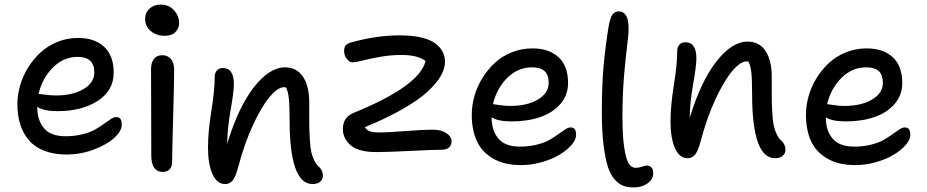

<svg xmlns="http://www.w3.org/2000/svg" viewBox="-20 -733 4060 841"><path d="M272 -56.2Q216.8 -56.2 174.8 -72.3Q132.8 -88.4 107.2 -118.2Q81.5 -147.9 68.8 -187.5Q56.2 -227.1 56.2 -275.9Q56.2 -316.4 67.9 -357.9Q79.6 -399.4 102.8 -436.8Q126 -474.1 157.5 -503.2Q189 -532.2 231.7 -549.6Q274.4 -566.9 321.8 -566.9Q394 -566.9 436 -528.1Q478 -489.3 478 -415Q478 -336.4 408.4 -291.3Q338.9 -246.1 231 -246.1Q171.9 -246.1 143.1 -265.1V-264.2Q143.1 -206.1 172.9 -171.1Q202.6 -136.2 267.1 -136.2Q307.1 -136.2 341.3 -144.8Q375.5 -153.3 397 -165.8Q418.5 -178.2 435.3 -190.7Q452.1 -203.1 465.6 -211.7Q479 -220.2 488.8 -220.2Q502 -220.2 507.6 -211.9Q513.2 -203.6 513.2 -186Q513.2 -158.7 480 -128.7Q446.8 -98.6 389.6 -77.4Q332.5 -56.2 272 -56.2ZM319.8 -483.9Q258.3 -483.9 211.9 -437.5Q165.5 -391.1 148.9 -321.8Q153.3 -321.8 176.8 -318.4Q200.2 -314.9 224.1 -314.9Q298.8 -314.9 345.9 -342.8Q393.1 -370.6 393.1 -416Q393.1 -483.9 319.8 -483.9Z M701.7 -576.2Q664.6 -576.2 640.1 -597.2Q615.7 -618.2 615.7 -649.9Q615.7 -677.7 635 -695.3Q654.3 -712.9 683.6 -712.9Q719.7 -712.9 742.2 -688Q764.6 -663.1 764.6 -631.8Q764.6 -609.9 748.8 -593Q732.9 -576.2 701.7 -576.2ZM692.9 20Q642.6 20 642.6 -53.2Q642.6 -170.4 642.1 -280.8Q641.6 -391.1 641.6 -431.2Q641.6 -458 654.1 -474.6Q666.5 -491.2 690.9 -491.2Q713.4 -491.2 727.8 -475.3Q742.2 -459.5 742.7 -430.2Q743.2 -390.1 738.5 -224.6Q733.9 -59.1 733.9 -22.9Q733.9 -3.4 723.4 8.3Q712.9 20 692.9 20Z M1349.1 73.2Q1248.5 73.2 1248.5 -208Q1248.5 -272 1245.1 -302.7Q1241.7 -333.5 1232.4 -350.1Q1231.4 -350.1 1228.5 -350.6Q1225.6 -351.1 1224.1 -351.1Q1196.8 -351.1 1160.6 -307.9Q1124.5 -264.6 1087.4 -183.8Q1050.3 -103 1024.4 -4.9Q1013.2 38.6 1000.2 55.9Q987.3 73.2 966.3 73.2Q930.2 73.2 910.6 29.3Q891.1 -14.6 891.1 -86.9Q891.1 -156.7 905.8 -246.6Q920.4 -336.4 920.4 -395Q920.4 -413.6 929.9 -424.3Q939.5 -435.1 956.5 -435.1Q1004.4 -435.1 1004.4 -363.8Q1004.4 -331.1 990.2 -251.2Q976.1 -171.4 975.1 -103Q1023.9 -263.7 1092 -350.8Q1160.2 -438 1228.5 -438Q1279.8 -438 1307.1 -397Q1334.5 -356 1334.5 -284.2Q1334.5 -277.8 1334.5 -265.1Q1334.5 -209.5 1334.7 -183.8Q1335 -158.2 1337.2 -121.6Q1339.4 -85 1343.5 -67.1Q1347.7 -49.3 1356 -31.2Q1364.3 -13.2 1376.5 -2.9Q1394.5 13.7 1394.5 37.1Q1394.5 52.2 1382.8 62.7Q1371.1 73.2 1349.1 73.2Z M1628.9 -66.9Q1550.8 -66.9 1516.4 -96.2Q1481.9 -125.5 1481.9 -168Q1481.9 -219.7 1529.3 -238.8Q1817.4 -356 1844.2 -465.8Q1809.6 -492.2 1739.3 -492.2Q1690.9 -492.2 1645.5 -484.1Q1600.1 -476.1 1568.8 -468Q1537.6 -460 1523.9 -460Q1510.3 -460 1498.8 -475.3Q1487.3 -490.7 1487.3 -509.8Q1487.3 -524.9 1493.7 -533.4Q1500 -542 1517.1 -546.9Q1627.9 -578.1 1731 -578.1Q1785.6 -578.1 1825.7 -568.6Q1865.7 -559.1 1887.5 -542.2Q1909.2 -525.4 1919.2 -505.6Q1929.2 -485.8 1929.2 -462.9Q1929.2 -433.1 1911.1 -401.1Q1893.1 -369.1 1853.8 -332.5Q1814.5 -295.9 1744.1 -255.6Q1673.8 -215.3 1578.1 -175.8Q1586.9 -162.1 1601.6 -157.5Q1616.2 -152.8 1643.1 -152.8Q1677.7 -152.8 1756.3 -158.9Q1835 -165 1875 -165Q1912.1 -165 1935.1 -149.9Q1958 -134.8 1958 -112.8Q1958 -97.2 1946.8 -87.2Q1935.5 -77.1 1916 -77.1Q1879.4 -77.1 1778.1 -72Q1676.8 -66.9 1628.9 -66.9Z M2262.2 -9.8Q2189 -9.8 2139.6 -38.6Q2090.3 -67.4 2068.4 -115.7Q2046.4 -164.1 2046.4 -230Q2046.4 -271 2058.1 -312.5Q2069.8 -354 2093 -391.4Q2116.2 -428.7 2147.7 -457.8Q2179.2 -486.8 2221.9 -503.9Q2264.6 -521 2312 -521Q2384.8 -521 2426.5 -482.4Q2468.3 -443.8 2468.3 -369.1Q2468.3 -316.9 2435.3 -278.3Q2402.3 -239.7 2346.9 -220.5Q2291.5 -201.2 2221.2 -201.2Q2160.6 -201.2 2133.3 -219.2Q2133.3 -161.1 2163.1 -126Q2192.9 -90.8 2257.3 -90.8Q2297.4 -90.8 2331.5 -99.4Q2365.7 -107.9 2387.2 -120.4Q2408.7 -132.8 2425.5 -145.3Q2442.4 -157.7 2455.8 -166.3Q2469.2 -174.8 2479 -174.8Q2492.2 -174.8 2497.8 -166.7Q2503.4 -158.7 2503.4 -141.1Q2503.4 -121.1 2483.2 -97.9Q2462.9 -74.7 2430.7 -55.2Q2398.4 -35.6 2353 -22.7Q2307.6 -9.8 2262.2 -9.8ZM2310.1 -438Q2248.5 -438 2202.1 -392.1Q2155.8 -346.2 2139.2 -276.9Q2143.6 -276.9 2167 -272.9Q2190.4 -269 2214.4 -269Q2289.1 -269 2336.2 -297.1Q2383.3 -325.2 2383.3 -370.1Q2383.3 -404.3 2365.7 -421.1Q2348.1 -438 2310.1 -438Z M2758.3 87.9Q2732.4 87.9 2713.6 82Q2694.8 76.2 2675.3 56.2Q2655.8 36.1 2643.8 1.2Q2631.8 -33.7 2624 -94.7Q2616.2 -155.8 2616.2 -240.2Q2616.2 -356.9 2623.5 -439.9Q2630.9 -522.9 2645.5 -615.2Q2651.9 -652.8 2661.9 -668Q2671.9 -683.1 2689.5 -683.1Q2733.4 -683.1 2733.4 -608.9Q2733.4 -582 2726.8 -531.2Q2720.2 -480.5 2713.4 -399.9Q2706.5 -319.3 2706.5 -220.2Q2706.5 -136.7 2714.4 -85.9Q2722.2 -35.2 2734.1 -16.6Q2746.1 2 2763.2 2Q2778.8 2 2792.5 -2.9Q2806.2 -7.8 2811.5 -7.8Q2841.3 -7.8 2841.3 25.9Q2841.3 52.2 2816.4 70.1Q2791.5 87.9 2758.3 87.9Z M3375 -40Q3274.4 -40 3274.4 -320.8Q3274.4 -384.8 3271 -415.5Q3267.6 -446.3 3258.3 -462.9Q3256.3 -463.9 3250 -463.9Q3222.7 -463.9 3186.5 -420.7Q3150.4 -377.4 3113.3 -297.1Q3076.2 -216.8 3050.3 -119.1Q3039.1 -75.2 3026.1 -57.6Q3013.2 -40 2992.2 -40Q2956.1 -40 2936.5 -84Q2917 -127.9 2917 -200.2Q2917 -270 2931.6 -360.1Q2946.3 -450.2 2946.3 -508.8Q2946.3 -526.9 2955.8 -537.4Q2965.3 -547.9 2982.4 -547.9Q3030.3 -547.9 3030.3 -477.1Q3030.3 -444.3 3016.1 -364.5Q3002 -284.7 3001 -216.8Q3049.8 -376.5 3117.9 -463.6Q3186 -550.8 3254.4 -550.8Q3305.7 -550.8 3333 -509.8Q3360.4 -468.8 3360.4 -397Q3360.4 -390.6 3360.4 -377.9Q3360.4 -322.8 3360.6 -297.4Q3360.8 -272 3363 -235.6Q3365.2 -199.2 3369.4 -181.4Q3373.5 -163.6 3381.8 -145.5Q3390.1 -127.4 3402.3 -117.2Q3420.4 -100.6 3420.4 -77.1Q3420.4 -61.5 3408.7 -50.8Q3397 -40 3375 -40Z M3726.1 -9.8Q3652.8 -9.8 3603.5 -38.6Q3554.2 -67.4 3532.2 -115.7Q3510.3 -164.1 3510.3 -230Q3510.3 -271 3522 -312.5Q3533.7 -354 3556.9 -391.4Q3580.1 -428.7 3611.6 -457.8Q3643.1 -486.8 3685.8 -503.9Q3728.5 -521 3775.9 -521Q3848.6 -521 3890.4 -482.4Q3932.1 -443.8 3932.1 -369.1Q3932.1 -316.9 3899.2 -278.3Q3866.2 -239.7 3810.8 -220.5Q3755.4 -201.2 3685.1 -201.2Q3624.5 -201.2 3597.2 -219.2Q3597.2 -161.1 3627 -126Q3656.7 -90.8 3721.2 -90.8Q3761.2 -90.8 3795.4 -99.4Q3829.6 -107.9 3851.1 -120.4Q3872.6 -132.8 3889.4 -145.3Q3906.2 -157.7 3919.7 -166.3Q3933.1 -174.8 3942.9 -174.8Q3956.1 -174.8 3961.7 -166.7Q3967.3 -158.7 3967.3 -141.1Q3967.3 -121.1 3947 -97.9Q3926.8 -74.7 3894.5 -55.2Q3862.3 -35.6 3816.9 -22.7Q3771.5 -9.8 3726.1 -9.8ZM3773.9 -438Q3712.4 -438 3666 -392.1Q3619.6 -346.2 3603 -276.9Q3607.4 -276.9 3630.9 -272.9Q3654.3 -269 3678.2 -269Q3752.9 -269 3800 -297.1Q3847.2 -325.2 3847.2 -370.1Q3847.2 -404.3 3829.6 -421.1Q3812 -438 3773.9 -438Z"/></svg>

Font: Shantell Sans Bouncy
Style: Regular
Weight: 400
Designer: Stephen Nixon, Anya Danilova, Shantell Martin
Foundry: Arrow Type
Version: Version 1.006;[9816181b4]